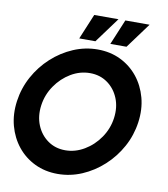

<svg xmlns="http://www.w3.org/2000/svg" viewBox="-97 -981 943 1076"><g transform="rotate(10 375.0 -443.5)"><path d="M303 13Q232 13 173.2 -15.2Q114.5 -43.5 74.2 -93.5Q34 -143.5 16.2 -209.2Q-1.5 -275 9 -350Q19.5 -425 55.5 -490.8Q91.5 -556.5 146.2 -606.5Q201 -656.5 267.5 -684.8Q334 -713 405 -713Q476.5 -713 535 -684.8Q593.5 -656.5 633.8 -606.5Q674 -556.5 691.8 -490.8Q709.5 -425 699 -350Q688.5 -275 652.5 -209.2Q616.5 -143.5 561.8 -93.5Q507 -43.5 440.8 -15.2Q374.5 13 303 13ZM322.5 -125Q379 -125 430.5 -155.5Q482 -186 517.2 -237.2Q552.5 -288.5 561 -350Q569.5 -412 548.8 -463Q528 -514 485.2 -544.5Q442.5 -575 385.5 -575Q328.5 -575 277.2 -544.5Q226 -514 190.8 -462.8Q155.5 -411.5 147 -350Q138.5 -288 159.2 -237Q180 -186 222.8 -155.5Q265.5 -125 322.5 -125ZM468.5 -756 528.5 -900H666.5L560.5 -756ZM291.5 -756 351.5 -900H489.5L383.5 -756Z"/></g></svg>

Font: Urbanist ExtraBold
Style: Italic
Weight: 800
Italic angle: -8°
Designer: Corey Hu
Foundry: Corey Hu
Version: Version 1.321; ttfautohint (v1.8.4.7-5d5b)